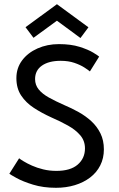

<svg xmlns="http://www.w3.org/2000/svg" viewBox="-20 -882 568 914"><path d="M260.5 -672Q317.5 -672 358.8 -659Q400 -646 423.8 -631.5Q447.5 -617 452 -612.5L408 -542Q400.5 -548.5 381.5 -560.8Q362.5 -573 334 -582.8Q305.5 -592.5 269 -592.5Q212.5 -592.5 179.8 -569.8Q147 -547 147 -505.5Q147 -477.5 164.2 -456.2Q181.5 -435 213 -417.5Q244.5 -400 286.5 -381.5Q321 -367 354.2 -348.5Q387.5 -330 414.8 -305Q442 -280 458.2 -247Q474.5 -214 474.5 -171Q474.5 -128.5 457.2 -94.5Q440 -60.5 408.8 -36.8Q377.5 -13 336 -0.5Q294.5 12 246.5 12Q186 12 137.2 -3Q88.5 -18 58.8 -34.5Q29 -51 24.5 -55L71 -128.5Q77 -123.5 93 -113.8Q109 -104 132.5 -93.5Q156 -83 185.5 -75.8Q215 -68.5 248.5 -68.5Q315.5 -68.5 350 -98.5Q384.5 -128.5 384.5 -175.5Q384.5 -211.5 362.5 -237.5Q340.5 -263.5 304 -284Q267.5 -304.5 223.5 -323.5Q178.5 -344 141 -368.5Q103.5 -393 80.8 -427.2Q58 -461.5 58 -510Q58 -558 85.2 -594.5Q112.5 -631 158.8 -651.5Q205 -672 260.5 -672ZM139.5 -702 101.5 -752.5 251 -862 401 -752 363 -701 251 -783.5Z"/></svg>

Font: League Spartan Thin
Style: Regular
Weight: 400
Version: Version 2.002